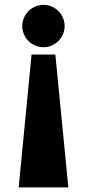

<svg xmlns="http://www.w3.org/2000/svg" viewBox="-20 -748 366 808"><path d="M252 -638.7Q252 -620.1 244.9 -603.8Q237.8 -587.4 225.8 -575.4Q213.9 -563.5 197.5 -556.4Q181.2 -549.3 163.1 -549.3Q144.5 -549.3 128.2 -556.4Q111.8 -563.5 99.9 -575.4Q87.9 -587.4 80.8 -603.8Q73.7 -620.1 73.7 -638.7Q73.7 -656.7 80.8 -673.1Q87.9 -689.5 99.9 -701.4Q111.8 -713.4 128.2 -720.5Q144.5 -727.5 163.1 -727.5Q181.2 -727.5 197.5 -720.5Q213.9 -713.4 225.8 -701.4Q237.8 -689.5 244.9 -673.1Q252 -656.7 252 -638.7ZM267.6 40.5H58.6L112.8 -518.6H212.9Z"/></svg>

Font: Aclonica
Style: Regular
Weight: 400
Designer: Astigmatic (AOETI)
Foundry: Astigmatic (AOETI)
Version: Version 1.000